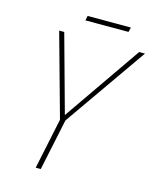

<svg xmlns="http://www.w3.org/2000/svg" viewBox="-122 -908 801 990"><g transform="rotate(15 278.5 -412.5)"><path d="M165 0 222 -271 99 -714H126L240 -301L526 -714H557L250 -275L192 0ZM216 -800 221 -825H452L446 -800Z"/></g></svg>

Font: Noto Sans Disp Thin
Style: Italic
Weight: 100
Italic angle: -12°
Designer: Monotype Design Team
Foundry: Monotype Imaging Inc.
Version: Version 2.000;GOOG;noto-source:20170915:90ef993387c0